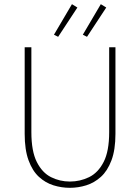

<svg xmlns="http://www.w3.org/2000/svg" viewBox="-20 -886 670 918"><path d="M314 12Q274 12 235.5 0Q197 -12 166 -40.5Q135 -69 116.5 -119.5Q98 -170 98 -246V-660H130V-254Q130 -163 156 -111.5Q182 -60 224 -39Q266 -18 314 -18Q363 -18 406 -39Q449 -60 475.5 -111.5Q502 -163 502 -254V-660H532V-246Q532 -170 513 -119.5Q494 -69 462.5 -40.5Q431 -12 392.5 0Q354 12 314 12ZM258 -710 238 -720 324 -866 350 -850ZM396 -710 376 -720 462 -866 488 -850Z"/></svg>

Font: Source Sans 3 Variable
Style: Regular
Weight: 200
Designer: Paul D. Hunt
Foundry: Adobe Systems Incorporated
Version: Version 3.026